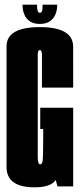

<svg xmlns="http://www.w3.org/2000/svg" viewBox="-20 -796 342 820"><path d="M127.8 4Q8 4 8 -82.5Q8 -169 8 -340.5Q8 -515.8 8 -598Q8 -680.2 150.2 -680.2Q292.4 -680.2 292.4 -596.4Q292.5 -512.5 292.5 -421.8H159.2Q159.2 -537.9 159.2 -560.1Q159.2 -582.2 150.2 -582.2Q141.2 -582.2 141.2 -562.1Q141.2 -542 141.2 -329.2Q141.2 -157.8 141.2 -125.9Q141.2 -94 151.8 -94Q159 -94 161.8 -107.6Q164.5 -121.2 164.5 -203.1V-245.2H151.9V-336H292.5V0H225.6L217.8 -27.4Q197.5 4 127.8 4ZM150.2 -693.8Q125 -693.8 108.5 -704.4Q92 -715 84.1 -733.6Q76.1 -752.2 76.1 -776H138.1Q138.1 -762.9 139.6 -755.2Q141 -747.6 143.6 -744.4Q146.2 -741.2 150.4 -741.2Q154.7 -741.2 157.4 -744.6Q160.1 -748 161.1 -755.7Q162.1 -763.4 162.1 -776H224.4Q224.4 -752.2 216.3 -733.6Q208.2 -715 191.8 -704.4Q175.4 -693.8 150.2 -693.8Z"/></svg>

Font: Anybody UltraCondensed Thin
Style: Regular
Weight: 100
Width: 1
Designer: Tyler Finck
Foundry: Etcetera Type Company
Version: Version 1.110